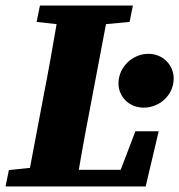

<svg xmlns="http://www.w3.org/2000/svg" viewBox="-29 -672 646 692"><path d="M103 -593 175 -585C161 -504 147 -423 131 -342L79 -67L3 -59L-9 0H496L543 -199H459L406 -60H255C269 -143 285 -227 301 -311L353 -585L438 -593L450 -652H115ZM489 -284C546 -284 597 -329 597 -389C597 -437 559 -478 506 -478C449 -478 398 -431 398 -371C398 -325 435 -284 489 -284Z"/></svg>

Font: Source Serif Pro Black
Style: Italic
Weight: 900
Italic angle: -12°
Designer: Frank Grießhammer
Foundry: Adobe Systems Incorporated
Version: Version 3.001;hotconv 1.0.111;makeotfexe 2.5.65597